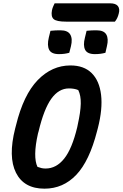

<svg xmlns="http://www.w3.org/2000/svg" viewBox="-20 -1113 736 1153"><path d="M403 -720Q484 -720 530.5 -674Q577 -628 587 -543.5Q597 -459 568 -345L563 -326Q517 -146 438 -63Q359 20 247 20Q124 20 76 -75.5Q28 -171 71 -341L76 -360Q121 -544 206.5 -632Q292 -720 403 -720ZM208 -311Q192 -240 191.5 -190Q191 -140 205 -111Q219 -106 229.5 -103.5Q240 -101 254 -101Q318 -101 365.5 -160.5Q413 -220 444 -350L447 -365Q464 -441 465 -490.5Q466 -540 450 -572Q427 -582 394 -582Q333 -582 288.5 -520.5Q244 -459 212 -325ZM283 -928Q298 -930 314 -930.5Q330 -931 343 -931Q387 -931 402 -905.5Q417 -880 406 -835L396 -796Q381 -792 366.5 -790Q352 -788 334 -788Q288 -788 275 -814.5Q262 -841 273 -887ZM500 -928Q515 -930 531 -930.5Q547 -931 560 -931Q604 -931 618.5 -905.5Q633 -880 622 -835L613 -796Q598 -792 583 -790Q568 -788 550 -788Q504 -788 491 -814.5Q478 -841 490 -887ZM308 -1093H642Q675 -1093 688 -1076.5Q701 -1060 693 -1031Q686 -1002 670 -983H378Q319 -983 302 -998.5Q285 -1014 292 -1051Q295 -1065 299.5 -1074.5Q304 -1084 308 -1093Z"/></svg>

Font: Recursive Mn Csl St
Style: Bold Italic
Weight: 700
Italic angle: -15°
Monospace: yes
Version: Version 1.079;hotconv 1.0.112;makeotfexe 2.5.65598; ttfautoh